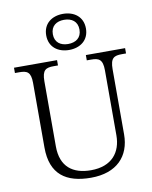

<svg xmlns="http://www.w3.org/2000/svg" viewBox="-104 -1055 907 1142"><g transform="rotate(-10 350.0 -484.5)"><path d="M356 -761C423 -761 476 -799 476 -870C476 -941 423 -979 356 -979C289 -979 236 -941 236 -870C236 -799 289 -761 356 -761ZM356 -797C311 -797 276 -820 276 -870C276 -920 311 -943 356 -943C402 -943 437 -920 437 -870C437 -820 402 -797 356 -797ZM352 10C509 10 590 -79 590 -210V-603C590 -672 613 -682 660 -682H685V-714H448V-682H474C520 -682 544 -672 544 -605V-212C544 -111 487 -34 360 -34C251 -34 178 -86 178 -210V-603C178 -672 201 -682 248 -682H274V-714H14V-682H40C87 -682 110 -672 110 -605V-215C110 -52 203 10 352 10Z"/></g></svg>

Font: Noto Serif Light
Style: Regular
Weight: 300
Designer: Monotype Design Team
Foundry: Monotype Imaging Inc.
Version: Version 2.013